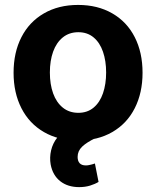

<svg xmlns="http://www.w3.org/2000/svg" viewBox="-20 -557 630 775"><path d="M34.8 -263.2Q34.8 -345.3 66.5 -407Q98.1 -468.8 157.2 -502.9Q216.2 -537.1 295.2 -537.1Q374.3 -537.1 433.4 -502.9Q492.5 -468.8 523.9 -407Q555.4 -345.3 555.4 -263.2Q555.4 -182.2 523.9 -120.2Q492.5 -58.2 433.4 -24Q374.3 10.2 295.2 10.2Q216.2 10.2 157.2 -24Q98.1 -58.2 66.5 -120.2Q34.8 -182.2 34.8 -263.2ZM408.4 -264.4Q408.4 -311.3 395.7 -348.1Q383 -385 357.8 -406Q332.6 -427 296.3 -427Q259.5 -427 233.5 -406Q207.6 -385 194.4 -348.4Q181.3 -311.9 181.3 -264.4Q181.3 -216.9 194.4 -180.2Q207.6 -143.6 233.5 -122.6Q259.5 -101.6 296.3 -101.6Q332.6 -101.6 357.8 -122.6Q383 -143.6 395.7 -180.5Q408.4 -217.4 408.4 -264.4ZM184.5 106.9Q179.6 78.9 186.2 50.2Q192.8 21.5 211.5 -2.1Q230.2 -25.8 259.9 -39.2L366.3 0Q329.7 17.5 311.5 35Q293.3 52.5 293.3 76.4Q293.3 93 301.6 101.9Q309.9 110.7 326.6 110.7Q333.2 110.7 339.6 109.3Q346.1 107.9 351.7 106.5Q358 104.2 363.1 102.9L377.8 177.3Q363.5 186 343.5 192.2Q323.6 198.3 299.6 198.3Q253.5 198.3 223.1 174.4Q192.7 150.5 184.5 106.9Z"/></svg>

Font: Pretendard Std Variable
Style: Regular
Weight: 400
Designer: Base glyphs from Inter by Rasmus Andersson; Hangeul glyphs from Noto Sans CJK(Source Han Sans) by Jang Soo-young and Kan
Foundry: Kil Hyung-jin
Version: Version 1.309;Glyphs 3.2 (3225)